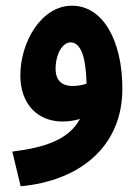

<svg xmlns="http://www.w3.org/2000/svg" viewBox="-20 -420 490 670"><path d="M52 230C259 211 407 91 407 -110C407 -282 337 -400 232 -400C125 -401 51 -274 51 -157C51 -56 112 4 198 4C219 4 240 1 259 -5C220 68 135 95 23 109ZM174 -180C174 -231 198 -272 226 -272C263 -272 280 -219 282 -128C265 -122 248 -120 232 -120C200 -120 174 -136 174 -180Z"/></svg>

Font: Noto Sans Arabic UI XCn
Style: Bold
Weight: 700
Width: 2
Designer: Monotype Design Team, Nadine Chahine and Nizar Qandah
Foundry: Monotype Imaging Inc.
Version: Version 2.010